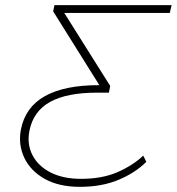

<svg xmlns="http://www.w3.org/2000/svg" viewBox="-20 -720 685 744"><path d="M290 4Q208 4 153 -27Q98 -58 74 -109Q50 -160 61 -218Q78 -305 154 -347.5Q230 -390 362 -390H365L186 -676L191 -700H645L638 -670H229L407 -387L402 -361H356Q239 -361 174 -325Q109 -289 94 -213Q84 -162 105.5 -119.5Q127 -77 175.5 -52Q224 -27 294 -27Q376 -27 435.5 -53Q495 -79 535 -117L547 -93Q504 -50 439 -23Q374 4 290 4Z"/></svg>

Font: Montserrat ExtraLight
Style: Italic
Weight: 200
Italic angle: -11.3°
Designer: Julieta Ulanovsky
Foundry: Julieta Ulanovsky
Version: Version 9.000; ttfautohint (v1.8.4.7-5d5b)